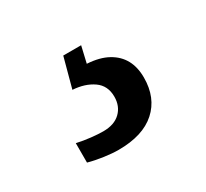

<svg xmlns="http://www.w3.org/2000/svg" viewBox="-67 -103 468 437"><g transform="rotate(-30 166.5 115.5)"><path d="M137 240Q121 240 99.5 237Q78 234 60 229V178Q78 182 96.5 184Q115 186 128 186Q157 186 173 170.5Q189 155 189 130Q189 101 167.5 86Q146 71 114 69L135 -9H182L172 34Q205 36 226.5 48Q248 60 258.5 79.5Q269 99 269 126Q269 179 235 209.5Q201 240 137 240Z"/></g></svg>

Font: Noto Serif Telugu
Style: Regular
Weight: 400
Designer: Jelle Bosma - Monotype Design Team
Foundry: Monotype Imaging Inc.
Version: Version 2.003